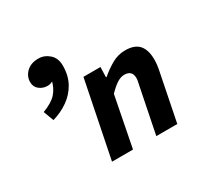

<svg xmlns="http://www.w3.org/2000/svg" viewBox="-150 -899 1126 1085"><g transform="rotate(-30 413.0 -356.5)"><path d="M119 -369 94 -436Q156 -459 184.5 -491Q213 -523 224 -572Q225 -579 224.5 -583.5Q224 -588 223 -594L242 -578Q232 -568 218.5 -560.5Q205 -553 187 -553Q158 -553 135 -571Q112 -589 112 -620Q112 -658 140.5 -685.5Q169 -713 219 -713Q257 -713 288 -686Q319 -659 319 -609Q319 -545 292.5 -497Q266 -449 220.5 -417Q175 -385 119 -369ZM288 0 388 -496H499L497 -430H501Q537 -461 578 -484.5Q619 -508 666 -508Q728 -508 756 -475.5Q784 -443 784 -381Q784 -364 782 -346.5Q780 -329 776 -310L714 0H577L636 -293Q639 -308 641.5 -319Q644 -330 644 -340Q644 -366 631 -378.5Q618 -391 593 -391Q570 -391 545.5 -375.5Q521 -360 489 -327L425 0Z"/></g></svg>

Font: Source Sans 3 ExtraLight
Style: Bold Italic
Weight: 700
Italic angle: -11°
Version: Version 3.052;hotconv 1.1.0;makeotfexe 2.6.0